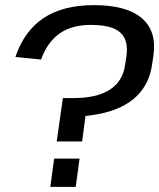

<svg xmlns="http://www.w3.org/2000/svg" viewBox="-20 -728 620 748"><path d="M572 -474Q567 -439 552 -408Q537 -377 511.5 -352.5Q486 -328 449.5 -310.5Q413 -293 365 -284Q340 -279 313 -276L300 -177H201L225 -346H267Q357 -346 407.5 -378.5Q458 -411 467 -473L473 -512Q478 -551 466 -577.5Q454 -604 422 -617.5Q390 -631 335 -631Q259 -631 211.5 -597Q164 -563 140 -496L40 -506Q74 -607 149.5 -657.5Q225 -708 346 -708Q472 -708 531.5 -658Q591 -608 578 -513ZM290 -110 275 0H176L191 -110Z"/></svg>

Font: Pathway Extreme 8pt Thin 12pt Medium
Style: Italic
Weight: 500
Italic angle: -8°
Version: Version 1.001;gftools[0.9.26]